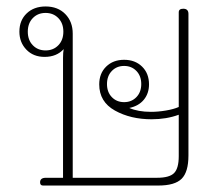

<svg xmlns="http://www.w3.org/2000/svg" viewBox="-20 -574 689 594"><path d="M104 -10Q104 -24 122 -24H175V-395Q175 -412 177 -422Q155 -398 118 -398Q83 -398 61.5 -420.5Q40 -443 40 -476Q40 -511 62.5 -532.5Q85 -554 121 -554Q159 -554 182 -530.5Q205 -507 205 -470V-24H466Q504 -24 518.5 -38.5Q533 -53 533 -91V-219Q495 -205 449 -205Q384 -205 335.5 -232Q287 -259 287 -313Q287 -347 308.5 -368Q330 -389 364 -389Q398 -389 419.5 -368Q441 -347 441 -313Q441 -285 425 -265.5Q409 -246 380 -240Q407 -228 447 -228Q469 -228 493 -232Q517 -236 533 -243V-536Q533 -547 547 -547Q563 -547 563 -531V-93Q563 -42 542 -21Q521 0 470 0H113Q104 0 104 -10ZM176 -476Q176 -502 160.5 -518Q145 -534 121 -534Q97 -534 81.5 -518Q66 -502 66 -476Q66 -450 81.5 -434Q97 -418 121 -418Q145 -418 160.5 -434Q176 -450 176 -476ZM417 -314Q417 -339 402 -354.5Q387 -370 364 -370Q341 -370 326 -354.5Q311 -339 311 -314Q311 -289 326 -273.5Q341 -258 364 -258Q387 -258 402 -273.5Q417 -289 417 -314Z"/></svg>

Font: Maitree ExtraLight
Style: Regular
Weight: 275
Designer: CadsonDemak Team
Foundry: CadsonDemak
Version: Version 1.003